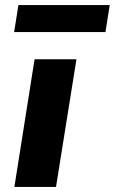

<svg xmlns="http://www.w3.org/2000/svg" viewBox="-20 -741 455 761"><path d="M37 0 117 -506H283L202 0ZM36 -614 53 -721H415L398 -614Z"/></svg>

Font: Nunito Sans 6pt ExtraBold
Style: Italic
Weight: 800
Italic angle: -9°
Version: Version 3.101;gftools[0.9.27]